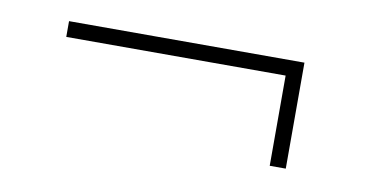

<svg xmlns="http://www.w3.org/2000/svg" viewBox="-34 -437 606 311"><g transform="rotate(10 269.0 -281.0)"><path d="M446.8 -193.4H420.4V-341.8H59.6V-367.7H446.8Z"/></g></svg>

Font: TypoPRO Roboto
Style: Regular
Weight: 250
Designer: Google
Version: Version 2.136; 2016